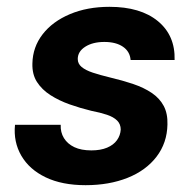

<svg xmlns="http://www.w3.org/2000/svg" viewBox="-20 -531 576 563"><path d="M231 12Q162 12 114 -11Q66 -34 42.5 -74.5Q19 -115 24 -165H158Q157 -143 167.5 -126Q178 -109 198 -99.5Q218 -90 248 -90Q275 -90 294 -98Q313 -106 323 -120Q333 -134 334 -151Q334 -167 323.5 -177.5Q313 -188 293.5 -194.5Q274 -201 248 -206Q215 -214 184 -225Q153 -236 128 -252Q103 -268 88.5 -290.5Q74 -313 75 -345Q76 -393 105 -430.5Q134 -468 185 -489.5Q236 -511 301 -511Q392 -511 443 -469Q494 -427 492 -355H363Q361 -380 340.5 -394Q320 -408 286 -408Q252 -408 230 -394Q208 -380 208 -358Q208 -344 219.5 -334.5Q231 -325 252 -318Q273 -311 302 -304Q340 -295 371 -284.5Q402 -274 425 -258.5Q448 -243 460 -220.5Q472 -198 471 -166Q470 -112 439 -71.5Q408 -31 354 -9.5Q300 12 231 12Z"/></svg>

Font: DM Sans 20pt
Style: Bold Italic
Weight: 700
Italic angle: -10°
Version: Version 4.004;gftools[0.9.30]